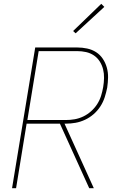

<svg xmlns="http://www.w3.org/2000/svg" viewBox="-20 -983 640 1003"><path d="M43 0 164 -735H383Q410 -735 435.5 -729.5Q461 -724 482 -710.5Q503 -697 517 -676Q531 -655 538 -630Q545 -605 544.5 -578.5Q544 -552 540 -525Q535 -500 527 -475Q519 -450 504.5 -427.5Q490 -405 469.5 -387Q449 -369 424.5 -357.5Q400 -346 374.5 -341.5Q349 -337 324 -337H317L470 0H446L293 -337H119L64 0ZM123 -356H324Q347 -356 370 -360Q393 -364 415 -374.5Q437 -385 456 -402Q475 -419 488 -439.5Q501 -460 508 -482.5Q515 -505 519 -528Q523 -552 523.5 -575.5Q524 -599 518.5 -621Q513 -643 501 -662Q489 -681 470.5 -693.5Q452 -706 429.5 -711Q407 -716 383 -716H182ZM375 -809 362 -821 509 -963 525 -947Z"/></svg>

Font: Iosevka SS04 Thin Extended
Style: Italic
Weight: 100
Width: 7
Italic angle: -9°
Monospace: yes
Designer: Belleve Invis
Foundry: Belleve Invis
Version: Version 19.0.0; ttfautohint (v1.8.4)